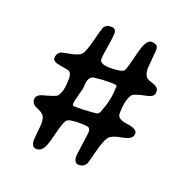

<svg xmlns="http://www.w3.org/2000/svg" viewBox="-112 -752 833 837"><g transform="rotate(20 304.0 -333.5)"><path d="M376 -404.8Q376 -411.1 349.6 -411.1H326.2L323.7 -410.6H315.4L301.3 -409.7L276.9 -407.2Q243.2 -407.2 243.2 -356.4Q243.2 -344.7 233.9 -313.7Q224.6 -282.7 224.6 -271.5V-264.6Q224.6 -259.3 233.4 -259.3H274.4L276.9 -259.8L317.9 -262.2L320.3 -262.7L328.1 -263.2Q343.8 -263.2 349.1 -276.9Q375 -341.8 375 -395L376 -400.4ZM177.7 -57.1Q164.6 -28.3 140.9 -28.3Q117.2 -28.3 117.2 -62.5L124 -137.2Q124 -166 115.2 -176.8Q106.4 -187.5 82 -197.5Q57.6 -207.5 57.6 -228.8Q57.6 -250 88.4 -258.3Q144 -272.9 150.4 -280.8Q169.9 -304.2 169.9 -366.2Q169.9 -389.2 157.7 -397Q153.3 -399.9 116.2 -405.5Q79.1 -411.1 79.1 -427.7Q79.1 -449.7 95.2 -459Q100.1 -461.9 138.2 -468.8Q176.3 -475.6 188.2 -489.3Q200.2 -502.9 214.8 -560.5Q229.5 -618.2 232.4 -623.5Q241.7 -641.1 265.1 -641.1Q288.6 -641.1 288.6 -619.1Q288.6 -600.6 280.8 -553.7Q272.9 -506.8 272.9 -493.7Q272.9 -470.7 322.8 -470.7Q372.6 -470.7 384.8 -481.9Q390.6 -487.3 403.1 -538.1Q415.5 -588.9 420.9 -603Q435.1 -639.2 453.1 -639.2Q484.4 -639.2 484.4 -614.7L477.1 -524.9Q477.1 -495.1 491.7 -482.9L501.5 -477.1L524.9 -469.2Q547.4 -459.5 547.4 -446.8V-436.5Q547.4 -417 510.7 -410.2Q455.6 -399.4 447.8 -386.7Q429.2 -356.4 429.2 -297.9Q429.2 -271.5 476.3 -266.1Q523.4 -260.7 523.4 -237.8Q523.4 -211.4 476.1 -203.6Q428.7 -195.8 415.3 -177.7Q401.9 -159.7 387.7 -103.5Q373.5 -47.4 370.6 -43Q359.9 -26.4 337.4 -26.4Q314.9 -26.4 314.9 -61.5L330.1 -172.4Q330.1 -189.5 323.5 -194.3Q316.9 -199.2 275.6 -199.2Q234.4 -199.2 222.9 -189.9Q211.4 -180.7 198.5 -127.2Q185.5 -73.7 177.7 -57.1Z"/></g></svg>

Font: Averia Libre Light
Style: Regular
Weight: 300
Version: Version 1.002